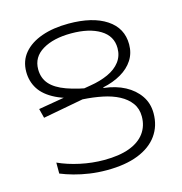

<svg xmlns="http://www.w3.org/2000/svg" viewBox="-108 -822 882 930"><g transform="rotate(-15 333.0 -357.0)"><path d="M362 -392 309 -359Q218 -372 163.5 -399Q109 -426 84.5 -464.5Q60 -503 60 -551Q60 -606 92.5 -644.5Q125 -683 183 -703.5Q241 -724 318 -724Q438 -724 507 -678.5Q576 -633 576 -551Q576 -507 554 -473Q532 -439 492.5 -416Q453 -393 401 -382V-379Q462 -372 507 -348Q552 -324 578 -286Q604 -248 604 -198Q604 -135 570.5 -88Q537 -41 472.5 -15.5Q408 10 315 10Q270 10 229 4Q188 -2 152 -12Q116 -22 87 -34V-89Q135 -67 195 -54Q255 -41 315 -41Q391 -41 442 -60Q493 -79 519 -114.5Q545 -150 545 -198Q545 -237 524.5 -265Q504 -293 469 -311.5Q434 -330 387.5 -339.5Q341 -349 289 -352L86 -314L74 -361L344 -407Q394 -415 433.5 -433Q473 -451 495 -480Q517 -509 517 -548Q517 -609 462.5 -642Q408 -675 318 -675Q229 -675 174 -642Q119 -609 119 -548Q119 -504 145 -474Q171 -444 225 -424.5Q279 -405 362 -392Z"/></g></svg>

Font: Noto Sans Armenian Light
Style: Regular
Weight: 300
Designer: Monotype Design Team
Foundry: Monotype Imaging Inc.
Version: Version 2.007